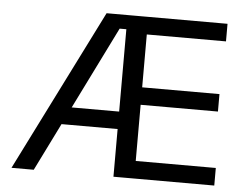

<svg xmlns="http://www.w3.org/2000/svg" viewBox="-48 -698 970 756"><g transform="rotate(5 437.0 -319.5)"><path d="M23.5 0 343.5 -639H440.5V-583H400L111.5 0ZM173 -188.5V-257.5H455.5V-188.5ZM451 0V-69.5H825V0ZM426.5 0V-639H508.5V0ZM473.5 -291.5V-360.5H814V-291.5ZM450.5 -569.5V-639H821.5V-569.5Z"/></g></svg>

Font: Anek Odia Medium
Style: Regular
Weight: 400
Version: Version 1.003